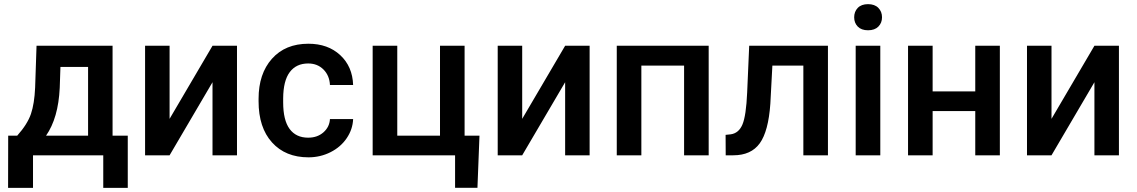

<svg xmlns="http://www.w3.org/2000/svg" viewBox="-20 -749 5482 926"><path d="M63 -94.7Q112.3 -149.9 129.2 -199.5Q146 -249 149.4 -326.2L156.2 -528.3H522.9V-94.7H596.2V157.2H478V0H139.2V157.2H19L19.5 -94.7ZM202.1 -94.7H404.8V-426.3H271.5L268.1 -325.2Q261.2 -179.7 202.1 -94.7Z M1004.9 -528.3H1123V0H1004.9V-352.5L797.9 0H679.7V-528.3H797.9V-175.8Z M1466.3 -85Q1510.7 -85 1540 -110.8Q1569.3 -136.7 1571.3 -174.8H1683.1Q1681.2 -125.5 1652.3 -82.8Q1623.5 -40 1574.2 -15.1Q1524.9 9.8 1467.8 9.8Q1356.9 9.8 1292 -62Q1227.1 -133.8 1227.1 -260.3V-272.5Q1227.1 -393.1 1291.5 -465.6Q1356 -538.1 1467.3 -538.1Q1561.5 -538.1 1620.8 -483.2Q1680.2 -428.2 1683.1 -338.9H1571.3Q1569.3 -384.3 1540.3 -413.6Q1511.2 -442.9 1466.3 -442.9Q1408.7 -442.9 1377.4 -401.1Q1346.2 -359.4 1345.7 -274.4V-255.4Q1345.7 -169.4 1376.7 -127.2Q1407.7 -85 1466.3 -85Z M1777.3 -528.3H1896V-94.7H2102.1V-528.3H2220.7V-94.7H2292.5L2282.7 156.7H2174.8V0H1777.3Z M2705.6 -528.3H2823.7V0H2705.6V-352.5L2498.5 0H2380.4V-528.3H2498.5V-175.8Z M3397.9 0H3279.3V-432.6H3073.2V0H2954.6V-528.3H3397.9Z M3973.1 -528.3V0H3854.5V-432.6H3705.1L3695.3 -248.5Q3686 -115.7 3644.3 -57.9Q3602.5 0 3516.6 0H3480L3479.5 -98.6L3503.9 -101.1Q3543 -106.4 3560.8 -148.7Q3578.6 -190.9 3583.5 -302.7L3593.3 -528.3Z M4099.6 0ZM4225.6 0H4106.9V-528.3H4225.6ZM4099.6 -665.5Q4099.6 -692.9 4116.9 -710.9Q4134.3 -729 4166.5 -729Q4198.7 -729 4216.3 -710.9Q4233.9 -692.9 4233.9 -665.5Q4233.9 -638.7 4216.3 -620.8Q4198.7 -603 4166.5 -603Q4134.3 -603 4116.9 -620.8Q4099.6 -638.7 4099.6 -665.5Z M4802.2 0H4683.6V-213.4H4478V0H4359.4V-528.3H4478V-308.1H4683.6V-528.3H4802.2Z M5258.3 -528.3H5376.5V0H5258.3V-352.5L5051.3 0H4933.1V-528.3H5051.3V-175.8Z"/></svg>

Font: Roboto Medium
Style: Regular
Weight: 500
Designer: Google
Version: Version 2.134; 2016; ttfautohint (v1.6)